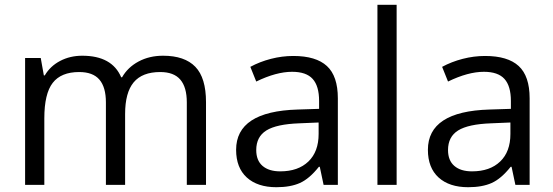

<svg xmlns="http://www.w3.org/2000/svg" viewBox="-20 -780 2335 810"><path d="M768.1 0V-348.1Q768.1 -412.1 740.7 -444.1Q713.4 -476.1 655.8 -476.1Q580.1 -476.1 543.9 -432.6Q507.8 -389.2 507.8 -298.8V0H426.8V-348.1Q426.8 -412.1 399.4 -444.1Q372.1 -476.1 314 -476.1Q237.8 -476.1 202.4 -430.4Q167 -384.8 167 -280.8V0H85.9V-535.2H151.9L165 -461.9H168.9Q191.9 -501 233.6 -522.9Q275.4 -544.9 327.1 -544.9Q452.6 -544.9 491.2 -454.1H495.1Q519 -496.1 564.5 -520.5Q609.9 -544.9 668 -544.9Q758.8 -544.9 804 -498.3Q849.1 -451.7 849.1 -349.1V0Z M1345.2 0 1329.1 -76.2H1325.2Q1285.2 -25.9 1245.4 -8.1Q1205.6 9.8 1146 9.8Q1066.4 9.8 1021.2 -31.2Q976.1 -72.3 976.1 -147.9Q976.1 -310.1 1235.4 -317.9L1326.2 -320.8V-354Q1326.2 -417 1299.1 -447Q1272 -477.1 1212.4 -477.1Q1145.5 -477.1 1061 -436L1036.1 -498Q1075.7 -519.5 1122.8 -531.7Q1169.9 -543.9 1217.3 -543.9Q1313 -543.9 1359.1 -501.5Q1405.3 -459 1405.3 -365.2V0ZM1162.1 -57.1Q1237.8 -57.1 1281 -98.6Q1324.2 -140.1 1324.2 -214.8V-263.2L1243.2 -259.8Q1146.5 -256.3 1103.8 -229.7Q1061 -203.1 1061 -147Q1061 -103 1087.6 -80.1Q1114.3 -57.1 1162.1 -57.1Z M1653.3 0H1572.3V-759.8H1653.3Z M2154.3 0 2138.2 -76.2H2134.3Q2094.2 -25.9 2054.4 -8.1Q2014.6 9.8 1955.1 9.8Q1875.5 9.8 1830.3 -31.2Q1785.2 -72.3 1785.2 -147.9Q1785.2 -310.1 2044.4 -317.9L2135.3 -320.8V-354Q2135.3 -417 2108.2 -447Q2081.1 -477.1 2021.5 -477.1Q1954.6 -477.1 1870.1 -436L1845.2 -498Q1884.8 -519.5 1931.9 -531.7Q1979 -543.9 2026.4 -543.9Q2122.1 -543.9 2168.2 -501.5Q2214.4 -459 2214.4 -365.2V0ZM1971.2 -57.1Q2046.9 -57.1 2090.1 -98.6Q2133.3 -140.1 2133.3 -214.8V-263.2L2052.2 -259.8Q1955.6 -256.3 1912.8 -229.7Q1870.1 -203.1 1870.1 -147Q1870.1 -103 1896.7 -80.1Q1923.3 -57.1 1971.2 -57.1Z"/></svg>

Font: f0_46866 
Style: Regular
Weight: 400
Foundry: Ascender Corporation
Version: Version 1.10